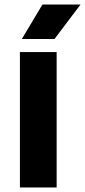

<svg xmlns="http://www.w3.org/2000/svg" viewBox="-20 -824 374 844"><path d="M67.5 0V-595H229V0ZM76 -652.5 166.5 -804H334L219.5 -652.5Z"/></svg>

Font: Encode Sans SC Condensed Thin
Style: Bold
Weight: 700
Version: Version 3.002